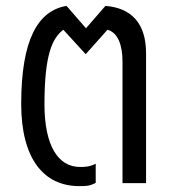

<svg xmlns="http://www.w3.org/2000/svg" viewBox="-20 -621 589 652"><path d="M249 11C273 11 284 11 305 0V-65C284 -54 265 -54 252 -54C178 -54 131 -125 131 -267C131 -434 157 -491 195 -520L271 -437L345 -520C381 -510 396 -467 396 -411V1H476V-440C476 -541 427 -594 338 -601L272 -525L206 -601C109 -585 52 -487 52 -268C52 -84 127 11 249 11Z"/></svg>

Font: Vanilla Cream Book
Style: Regular
Weight: 400
Designer: Jeremy Tribby, Jinavaṁso
Foundry: Tribby Type
Version: Version 1.422;Glyphs 3.1.2 (3151)